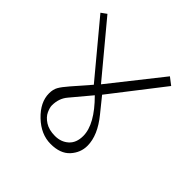

<svg xmlns="http://www.w3.org/2000/svg" viewBox="-173 -822 967 967"><g transform="rotate(45 310.5 -339.0)"><path d="M458 -131Q458 -82 423.5 -44Q389 -6 320 -6Q251 -6 192.5 -62Q134 -118 134 -181Q134 -209 145 -228.5Q156 -248 183 -279L263 -371L30 -651L59 -672L287 -398L504 -672L543 -642L328 -365L391 -287Q458 -205 458 -131ZM216 -232Q187 -198 187 -148Q187 -133 197.5 -109.5Q208 -86 236 -68Q264 -50 307 -50Q350 -50 379 -76Q408 -102 408 -151Q408 -233 304 -337Z"/></g></svg>

Font: Halant Light
Style: Regular
Weight: 300
Designer: Hitesh Malaviya (Devanagari), Satya Rajpurohit (Latin)
Foundry: Indian Type Foundry
Version: Version 1.101;PS 1.0;hotconv 1.0.78;makeotf.lib2.5.61930; tt